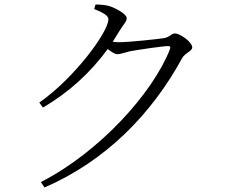

<svg xmlns="http://www.w3.org/2000/svg" viewBox="-20 -787 1040 850"><path d="M161 19 177 43C449 -75 651 -282 786 -529C800 -554 831 -560 831 -577C831 -601 777 -639 754 -639C738 -639 734 -623 705 -618C678 -614 554 -600 502 -600L479 -602L512 -655C527 -680 541 -691 541 -707C541 -724 494 -751 461 -761C440 -766 420 -767 403 -767L397 -747C432 -733 460 -719 460 -702C460 -645 308 -440 154 -333L170 -311C284 -377 380 -465 457 -570C473 -557 489 -547 500 -547C513 -547 534 -555 555 -560C593 -567 702 -583 724 -583C733 -583 736 -580 732 -568C655 -373 419 -113 161 19Z"/></svg>

Font: Noto Serif CJK SC Light
Style: Regular
Weight: 300
Designer: Ryoko NISHIZUKA 西塚涼子 (kana & ideographs); Frank Grießhammer (Latin, Greek & Cyrillic); Wenlong ZHANG 张文龙 (bopomofo); San
Foundry: Adobe
Version: Version 2.001;hotconv 1.1.0;makeotfexe 2.6.0